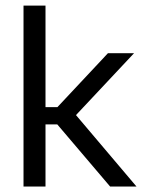

<svg xmlns="http://www.w3.org/2000/svg" viewBox="-20 -683 535 703"><path d="M383.2 0 189.8 -227.4H138.5V-290.7H190.2L375.2 -488.2H470.8L249.6 -252.4V-271.8L479.8 0ZM66.1 0V-662.5H146.6V0Z"/></svg>

Font: Anek Odia Medium
Style: Regular
Weight: 500
Designer: Yesha Goshar & Mahesh Sahu (Odia), Yesha Goshar (Latin)
Foundry: Ek Type
Version: Version 1.003